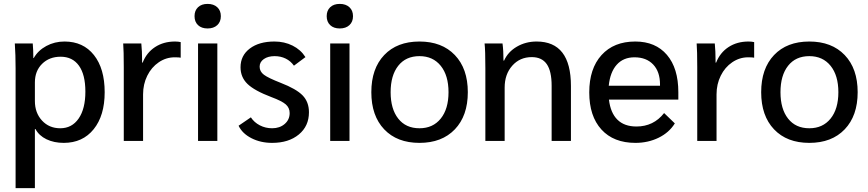

<svg xmlns="http://www.w3.org/2000/svg" viewBox="-20 -723 4454 985"><path d="M60 -372Q60 -442 56 -500H148Q151 -466 151 -425H153Q175 -464 217.5 -487Q260 -510 311 -510Q407 -510 462 -440.5Q517 -371 517 -250Q517 -130 460.5 -60Q404 10 307 10Q257 10 218.5 -8.5Q180 -27 162 -61H159V242H60ZM418 -253Q418 -340 385 -386Q352 -432 291 -432Q233 -432 196 -395.5Q159 -359 159 -300V-205Q159 -144 195.5 -104.5Q232 -65 289 -65Q349 -65 383.5 -115Q418 -165 418 -253Z M615 -378Q615 -463 612 -500H705Q709 -460 709 -412V-402H712Q732 -453 775.5 -481.5Q819 -510 878 -510Q894 -510 907 -507V-427Q900 -429 876 -429Q832 -429 794.5 -403.5Q757 -378 735.5 -334.5Q714 -291 714 -239V0H615Z M978 -640Q978 -669 996 -686Q1014 -703 1045 -703Q1076 -703 1094.5 -686Q1113 -669 1113 -640Q1113 -611 1094.5 -594Q1076 -577 1045 -577Q1014 -577 996 -594Q978 -611 978 -640ZM996 -500H1095V0H996Z M1204 -78 1267 -121Q1284 -95 1313 -80Q1342 -65 1376 -65Q1415 -65 1440.5 -87Q1466 -109 1466 -143Q1466 -170 1446 -187.5Q1426 -205 1372 -225Q1285 -258 1249.5 -292.5Q1214 -327 1214 -378Q1214 -438 1261.5 -474Q1309 -510 1388 -510Q1439 -510 1481 -489Q1523 -468 1547 -430L1488 -386Q1471 -410 1445.5 -422.5Q1420 -435 1389 -435Q1355 -435 1333.5 -420Q1312 -405 1312 -381Q1312 -356 1334 -339.5Q1356 -323 1420 -298Q1500 -267 1532.5 -233.5Q1565 -200 1565 -147Q1565 -76 1513 -33Q1461 10 1376 10Q1317 10 1270 -14Q1223 -38 1204 -78Z M1656 -640Q1656 -669 1674 -686Q1692 -703 1723 -703Q1754 -703 1772.5 -686Q1791 -669 1791 -640Q1791 -611 1772.5 -594Q1754 -577 1723 -577Q1692 -577 1674 -594Q1656 -611 1656 -640ZM1674 -500H1773V0H1674Z M1885 -250Q1885 -371 1951 -440.5Q2017 -510 2132 -510Q2247 -510 2313.5 -440.5Q2380 -371 2380 -250Q2380 -129 2313.5 -59.5Q2247 10 2132 10Q2017 10 1951 -59.5Q1885 -129 1885 -250ZM2281 -250Q2281 -336 2241 -385.5Q2201 -435 2132 -435Q2062 -435 2023 -385.5Q1984 -336 1984 -250Q1984 -164 2023 -114.5Q2062 -65 2132 -65Q2201 -65 2241 -114.5Q2281 -164 2281 -250Z M2470 -372Q2470 -465 2466 -500H2558Q2563 -463 2563 -412H2566Q2586 -457 2631.5 -483.5Q2677 -510 2733 -510Q2909 -510 2909 -282V0H2810V-283Q2810 -358 2785 -394Q2760 -430 2708 -430Q2647 -430 2608 -386Q2569 -342 2569 -274V0H2470Z M3460 -212H3104Q3112 -144 3147.5 -109Q3183 -74 3245 -74Q3333 -74 3387 -143L3442 -90Q3413 -43 3359 -16.5Q3305 10 3240 10Q3128 10 3065.5 -58.5Q3003 -127 3003 -249Q3003 -371 3066 -440.5Q3129 -510 3239 -510Q3343 -510 3401.5 -441.5Q3460 -373 3460 -250ZM3366 -290Q3366 -355 3331 -392Q3296 -429 3235 -429Q3178 -429 3144 -391Q3110 -353 3103 -283H3366Z M3557 -378Q3557 -463 3554 -500H3647Q3651 -460 3651 -412V-402H3654Q3674 -453 3717.5 -481.5Q3761 -510 3820 -510Q3836 -510 3849 -507V-427Q3842 -429 3818 -429Q3774 -429 3736.5 -403.5Q3699 -378 3677.5 -334.5Q3656 -291 3656 -239V0H3557Z M3885 -250Q3885 -371 3951 -440.5Q4017 -510 4132 -510Q4247 -510 4313.5 -440.5Q4380 -371 4380 -250Q4380 -129 4313.5 -59.5Q4247 10 4132 10Q4017 10 3951 -59.5Q3885 -129 3885 -250ZM4281 -250Q4281 -336 4241 -385.5Q4201 -435 4132 -435Q4062 -435 4023 -385.5Q3984 -336 3984 -250Q3984 -164 4023 -114.5Q4062 -65 4132 -65Q4201 -65 4241 -114.5Q4281 -164 4281 -250Z"/></svg>

Font: Sarabun Medium
Style: Regular
Weight: 500
Designer: Suppakit Chalermlarp | Katatrad Co.,Ltd.
Foundry: Cadson Demak Co.,Ltd.
Version: Version 1.000; ttfautohint (v1.6)